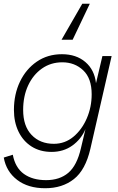

<svg xmlns="http://www.w3.org/2000/svg" viewBox="-39 -798 625 1020"><path d="M438 -778 347 -587H288L398 -778ZM201 202Q110 202 52 157.5Q-6 113 -19 39L29 24Q42 93 88 126Q134 159 206 159Q278 159 324 120Q370 81 391 -11L415 -112Q392 -58 345 -24.5Q298 9 235 9Q174 9 129 -19.5Q84 -48 59.5 -98.5Q35 -149 35 -214Q35 -297 67 -364Q99 -431 156.5 -470.5Q214 -510 290 -510Q366 -510 414.5 -468.5Q463 -427 471 -356L505 -500H554L441 -7Q415 105 353.5 153.5Q292 202 201 202ZM247 -34Q306 -34 351 -71.5Q396 -109 422 -169Q448 -229 448 -297Q448 -382 403 -424.5Q358 -467 292 -467Q231 -467 184 -434Q137 -401 110.5 -344Q84 -287 84 -214Q84 -128 129 -81Q174 -34 247 -34Z"/></svg>

Font: Prodigy Sans Light
Style: Italic
Weight: 300
Italic angle: -13°
Designer: Wei Huang
Foundry: Wei Huang
Version: Version 1.003; ttfautohint (v1.8.3)